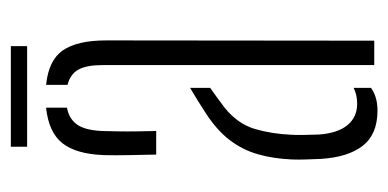

<svg xmlns="http://www.w3.org/2000/svg" viewBox="-201 -509 716 354"><g transform="rotate(-90 157.0 -332.0)"><path d="M41 -99Q40.5 -113 40 -126Q39.5 -139 40 -152Q41.5 -186 49.5 -214.2Q57.5 -242.5 76 -266.8Q94.5 -291 127.5 -312Q138 -319 149.2 -325.8Q160.5 -332.5 172 -339.5V-302.5Q164 -297 154.8 -290.2Q145.5 -283.5 135 -275.5Q105.5 -251.5 96.2 -220Q87 -188.5 85.5 -152Q85 -143.5 85.2 -129.8Q85.5 -116 86 -101.5Q88.5 -67.5 103.2 -49.5Q118 -31.5 142.5 -31.5Q159.5 -31.5 172 -38V-6Q155.5 6 130 6Q86.5 6 65.2 -21.2Q44 -48.5 41 -99ZM49 -402Q48.5 -425 48 -451.8Q47.5 -478.5 48 -498.5Q50 -550 70.2 -575.2Q90.5 -600.5 135.5 -605V-566.5Q115.5 -563 104.8 -548.5Q94 -534 92.5 -502Q92 -489.5 91.8 -472.2Q91.5 -455 91.8 -436.8Q92 -418.5 92.5 -402ZM214 0V-501Q214 -530 205.8 -545.2Q197.5 -560.5 177.5 -565.5V-605Q223 -600.5 241.2 -574Q259.5 -547.5 259.5 -494L259 0ZM63.5 -670H249V-640H63.5Z"/></g></svg>

Font: Big Shoulders Stencil Display Thin Light
Style: Regular
Weight: 300
Version: Version 2.001